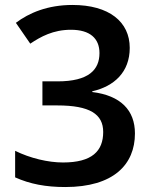

<svg xmlns="http://www.w3.org/2000/svg" viewBox="-20 -744 612 774"><path d="M503 -551C503 -656 420 -724 272 -724C172 -724 97 -692 44 -652L102 -568C144 -596 194 -624 266 -624C343 -624 381 -589 381 -530C381 -463 338 -416 212 -416H151V-319H211C342 -319 396 -284 396 -212C396 -135 351 -89 234 -89C174 -89 102 -106 41 -136V-29C101 -2 165 10 243 10C438 10 524 -81 524 -206C524 -300 466 -359 352 -373V-376C440 -396 503 -453 503 -551Z"/></svg>

Font: Noto Sans Kayah Li SemiBold
Style: Regular
Weight: 600
Designer: Monotype Design Team, Sérgio Martins
Foundry: Monotype Imaging Inc.
Version: Version 2.002